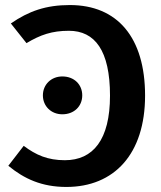

<svg xmlns="http://www.w3.org/2000/svg" viewBox="-20 -726 638 761"><path d="M257 -706C162 -706 94 -682 23 -633L85 -555C140 -588 186 -604 253 -604C356 -604 416 -526 416 -347C416 -172 349 -91 237 -91C170 -91 123 -111 74 -148L13 -69C76 -17 146 15 243 15C433 15 555 -116 555 -347C555 -578 445 -706 257 -706ZM227 -423C183 -423 150 -391 150 -348C150 -305 183 -273 227 -273C274 -273 306 -305 306 -348C306 -391 274 -423 227 -423Z"/></svg>

Font: Fira Sans Medium
Style: Regular
Weight: 500
Designer: Carrois Corporate & Edenspiekermann AG
Foundry: Carrois Corporate GbR & Edenspiekermann AG
Version: Version 4.203